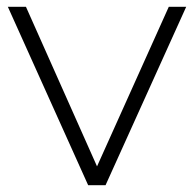

<svg xmlns="http://www.w3.org/2000/svg" viewBox="-20 -542 568 562"><path d="M525 -522 289 0H238L3 -522H56L264 -55L474 -522Z"/></svg>

Font: Hilab Light
Style: Regular
Weight: 300
Designer: Cristianderson Lima
Foundry: Cristianderson
Version: Version 1.0